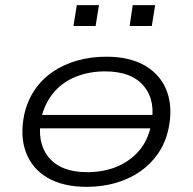

<svg xmlns="http://www.w3.org/2000/svg" viewBox="-20 -717 747 745"><path d="M317 8Q224 8 164 -27.5Q104 -63 80.5 -126.5Q57 -190 74 -272Q86 -326 114.5 -368Q143 -410 185 -438.5Q227 -467 279.5 -482Q332 -497 392 -497Q484 -497 544 -461.5Q604 -426 627.5 -363Q651 -300 634 -218Q622 -163 593.5 -121.5Q565 -80 523 -51Q481 -22 428.5 -7Q376 8 317 8ZM318 -49Q383 -49 434 -70.5Q485 -92 519.5 -132Q554 -172 566 -231Q586 -325 538.5 -382.5Q491 -440 388 -440Q325 -440 273.5 -419Q222 -398 188 -357.5Q154 -317 140 -259Q122 -164 169 -106.5Q216 -49 318 -49ZM114 -219 122 -271H593L585 -219ZM483 -616 495 -697H582L569 -616ZM265 -616 278 -697H364L351 -616Z"/></svg>

Font: Nunito Sans 10pt Expanded Light
Style: Italic
Weight: 300
Width: 7
Italic angle: -9°
Designer: Vernon Adams
Foundry: Vernon Adams
Version: Version 3.101;gftools[0.9.27]